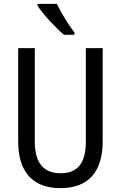

<svg xmlns="http://www.w3.org/2000/svg" viewBox="-20 -963 625 993"><path d="M274 -943H174V-934C199 -893 269 -818 311 -783H365V-795C336 -832 295 -898 274 -943ZM511 -232V-714H424V-232C424 -121 383 -67 294 -67C206 -67 160 -119 160 -231V-714H74V-232C74 -73 150 10 292 10C438 10 511 -75 511 -232Z"/></svg>

Font: Noto Sans Condensed
Style: Regular
Weight: 400
Width: 3
Designer: Monotype Design Team
Foundry: Monotype Imaging Inc.
Version: Version 2.013